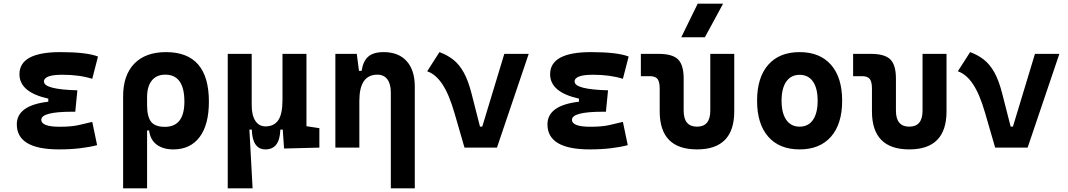

<svg xmlns="http://www.w3.org/2000/svg" viewBox="-20 -815 5899 1060"><path d="M305.7 9.8Q72.8 9.8 72.8 -128.4Q72.8 -233.4 246.6 -253.4V-270.5Q87.4 -305.7 87.4 -405.3Q87.4 -527.3 313.5 -527.3Q458 -527.3 521 -502.9L489.3 -379.9Q418.5 -402.3 324.2 -402.3Q222.7 -402.3 222.7 -364.7Q222.7 -321.3 407.2 -316.4L395.5 -198.2H379.9Q208 -198.2 208 -153.8Q208 -115.2 309.6 -115.2Q373 -115.2 414.8 -124.5Q456.5 -133.8 489.3 -142.1L516.1 -13.7Q475.6 -2.9 422.6 3.4Q369.6 9.8 305.7 9.8Z M937.5 9.8Q880.4 9.8 845 -16.6Q809.6 -43 803.2 -94.7H792V224.6H659.7V-283.2Q659.7 -399.9 721.4 -463.6Q783.2 -527.3 896.5 -527.3Q1133.3 -527.3 1133.3 -253.9Q1133.3 -126.5 1082 -58.3Q1030.8 9.8 937.5 9.8ZM792 -234.9Q792 -171.4 814 -143.1Q835.9 -114.7 890.1 -114.7Q998 -114.7 998 -253.9Q998 -402.8 892.6 -402.8Q844.2 -402.8 818.1 -370.4Q792 -337.9 792 -278.8Z M1445.8 9.8Q1373.5 9.8 1370.1 -99.6H1356.9L1374.5 224.6H1237.3V-517.6H1369.6V-234.4Q1369.6 -178.2 1389.9 -147.7Q1410.2 -117.2 1445.8 -117.2Q1492.2 -117.2 1515.9 -150.9Q1539.6 -184.6 1539.6 -263.7V-517.6H1671.9V-118.2L1743.2 -107.4V0L1548.3 4.9L1541 -99.6H1527.8Q1524.4 9.8 1445.8 9.8Z M2137.7 224.6V-304.2Q2137.7 -351.6 2118.4 -377.2Q2099.1 -402.8 2063.5 -402.8Q1963.9 -402.8 1963.9 -258.3V0H1831.5V-517.6H1949.7L1961.9 -423.8H1976.6Q1983.9 -476.1 2012.2 -501.7Q2040.5 -527.3 2098.1 -527.3Q2180.2 -527.3 2225.1 -477.5Q2270 -427.7 2270 -336.9V224.6Z M2544.4 0 2489.3 -190.4Q2459 -295.4 2421.9 -350.6Q2384.8 -405.8 2338.4 -421.4L2406.2 -527.3Q2448.7 -511.7 2481.7 -486.1Q2514.6 -460.4 2539.8 -415.8Q2564.9 -371.1 2583.5 -297.9L2629.9 -116.2H2642.6L2764.2 -517.6H2898.9L2723.6 0Z M3235.4 9.8Q3002.4 9.8 3002.4 -128.4Q3002.4 -233.4 3176.3 -253.4V-270.5Q3017.1 -305.7 3017.1 -405.3Q3017.1 -527.3 3243.2 -527.3Q3387.7 -527.3 3450.7 -502.9L3418.9 -379.9Q3348.1 -402.3 3253.9 -402.3Q3152.3 -402.3 3152.3 -364.7Q3152.3 -321.3 3336.9 -316.4L3325.2 -198.2H3309.6Q3137.7 -198.2 3137.7 -153.8Q3137.7 -115.2 3239.3 -115.2Q3302.7 -115.2 3344.5 -124.5Q3386.2 -133.8 3418.9 -142.1L3445.8 -13.7Q3405.3 -2.9 3352.3 3.4Q3299.3 9.8 3235.4 9.8Z M3828.1 9.8Q3622.1 9.8 3622.1 -200.2V-326.2Q3622.1 -363.8 3609.9 -379.2Q3597.7 -394.5 3567.4 -394.5H3518.1V-517.6H3615.7Q3692.4 -517.6 3723.4 -487.1Q3754.4 -456.5 3754.4 -380.9V-204.1Q3754.4 -115.7 3828.1 -115.7Q3901.4 -115.7 3901.4 -204.1V-517.6H4033.7V-200.2Q4033.7 9.8 3828.1 9.8ZM3741.2 -609.4 3832 -794.9H3972.2L3871.6 -609.4Z M4394.5 9.8Q4282.7 9.8 4221.2 -60.5Q4159.7 -130.9 4159.7 -258.8Q4159.7 -387.2 4221.2 -457.3Q4282.7 -527.3 4394.5 -527.3Q4506.3 -527.3 4567.9 -457.3Q4629.4 -387.2 4629.4 -258.8Q4629.4 -130.9 4567.9 -60.5Q4506.3 9.8 4394.5 9.8ZM4394.5 -115.7Q4442.4 -115.7 4468.3 -153.1Q4494.1 -190.4 4494.1 -258.8Q4494.1 -327.6 4468.3 -364.7Q4442.4 -401.9 4394.5 -401.9Q4347.2 -401.9 4321 -364.7Q4294.9 -327.6 4294.9 -258.8Q4294.9 -190.4 4321 -153.1Q4347.2 -115.7 4394.5 -115.7Z M5000 9.8Q4793.9 9.8 4793.9 -200.2V-326.2Q4793.9 -363.8 4781.7 -379.2Q4769.5 -394.5 4739.3 -394.5H4689.9V-517.6H4787.6Q4864.3 -517.6 4895.3 -487.1Q4926.3 -456.5 4926.3 -380.9V-204.1Q4926.3 -115.7 5000 -115.7Q5073.2 -115.7 5073.2 -204.1V-517.6H5205.6V-200.2Q5205.6 9.8 5000 9.8Z M5474.1 0 5418.9 -190.4Q5388.7 -295.4 5351.6 -350.6Q5314.5 -405.8 5268.1 -421.4L5335.9 -527.3Q5378.4 -511.7 5411.4 -486.1Q5444.3 -460.4 5469.5 -415.8Q5494.6 -371.1 5513.2 -297.9L5559.6 -116.2H5572.3L5693.8 -517.6H5828.6L5653.3 0Z"/></svg>

Font: Cascadia Mono
Style: Bold
Weight: 700
Monospace: yes
Designer: Aaron Bell
Foundry: Saja Typeworks
Version: Version 2404.023; ttfautohint (v1.8.4)